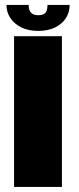

<svg xmlns="http://www.w3.org/2000/svg" viewBox="-20 -738 310 758"><path d="M35.5 0H224.5V-595H35.5ZM130.5 -616Q170.5 -616 198.2 -630Q226 -644 240.5 -667Q255 -690 255 -718.5H167.5Q167.5 -705 164.2 -696Q161 -687 152.8 -682.5Q144.5 -678 130.5 -678Q118 -678 109.8 -682.5Q101.5 -687 97.2 -695.8Q93 -704.5 93 -718.5H5.5Q5.5 -690 20.8 -667Q36 -644 63.8 -630Q91.5 -616 130.5 -616Z"/></svg>

Font: Anybody SemiCondensed ExtraBold
Style: Regular
Weight: 800
Width: 4
Version: Version 1.113;gftools[0.9.25]